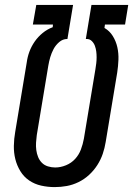

<svg xmlns="http://www.w3.org/2000/svg" viewBox="-20 -755 543 783"><path d="M203 8Q175 8 148 2Q121 -4 99 -19Q77 -34 63 -57Q49 -80 42.5 -106Q36 -132 36.5 -160.5Q37 -189 42 -217L89 -500Q92 -523 100 -544.5Q108 -566 121.5 -585.5Q135 -605 154 -620.5Q173 -636 195 -644L196 -655H114L128 -735H278L255 -596H254Q236 -596 221.5 -583.5Q207 -571 198.5 -555Q190 -539 185 -522Q180 -505 177 -487L130 -204Q128 -189 127 -173.5Q126 -158 128 -143Q130 -128 135.5 -114.5Q141 -101 151 -91Q161 -81 175.5 -76.5Q190 -72 205 -72Q227 -72 249 -81Q271 -90 286.5 -107Q302 -124 310 -145.5Q318 -167 322 -189L369 -472Q371 -484 372.5 -496.5Q374 -509 374 -521.5Q374 -534 372.5 -545.5Q371 -557 367 -568Q363 -579 354.5 -587.5Q346 -596 334 -596H330L353 -735H503L490 -655H408L406 -641Q427 -629 440 -608Q453 -587 458.5 -562.5Q464 -538 463 -511.5Q462 -485 458 -459L411 -176Q407 -151 399 -127.5Q391 -104 377 -82Q363 -60 343.5 -42Q324 -24 300.5 -12.5Q277 -1 252.5 3.5Q228 8 203 8Z"/></svg>

Font: Iosevka Curly Medium Oblique
Style: Regular
Weight: 500
Italic angle: -9°
Monospace: yes
Designer: Belleve Invis
Foundry: Belleve Invis
Version: Version 11.1.0; ttfautohint (v1.8.3)